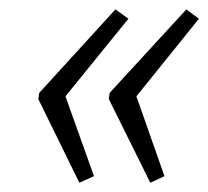

<svg xmlns="http://www.w3.org/2000/svg" viewBox="-20 -463 446 411"><path d="M254.9 -422.9 120.1 -256.8 181.2 -85.9 149.9 -71.8 62 -251 64 -264.2 227.1 -442.9ZM405.8 -422.9 272 -256.8 332 -85.9 301.8 -71.8 212.9 -251 214.8 -264.2 378.9 -442.9Z"/></svg>

Font: Open Sans Hebrew Condensed Light
Style: Italic
Weight: 300
Width: 3
Italic angle: -12°
Foundry: Ascender Corporation, Yanek Iontef
Version: Version 2.001;PS 002.001;hotconv 1.0.70;makeotf.lib2.5.58329